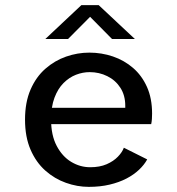

<svg xmlns="http://www.w3.org/2000/svg" viewBox="-20 -717 690 748"><path d="M326 11Q281 11 236.8 -4.8Q192.5 -20.5 156.5 -52.5Q120.5 -84.5 99 -134Q77.5 -183.5 77.5 -251Q77.5 -318.5 99 -368Q120.5 -417.5 156.8 -449.2Q193 -481 237.5 -496.5Q282 -512 328 -512Q376 -512 420 -497Q464 -482 498.2 -452.5Q532.5 -423 552.5 -378.5Q572.5 -334 572.5 -274.5Q572.5 -265 571.8 -253.5Q571 -242 569 -233.5H156.5V-297H468Q468 -300 468 -301.2Q468 -302.5 468 -305Q468 -345.5 449 -375Q430 -404.5 398.2 -420.2Q366.5 -436 329.5 -436Q302.5 -436 276 -425.8Q249.5 -415.5 227.5 -393.5Q205.5 -371.5 192.2 -336.2Q179 -301 179 -251.5Q179 -190 200.8 -148.8Q222.5 -107.5 257.2 -86.5Q292 -65.5 331.5 -65.5Q368.5 -65.5 395.5 -77.2Q422.5 -89 439.5 -106.8Q456.5 -124.5 462.5 -141.5L553.5 -96Q542 -75 521.8 -55.8Q501.5 -36.5 472.8 -21.5Q444 -6.5 407.2 2.2Q370.5 11 326 11ZM156.5 -565 297 -697H364.5L505.5 -565H416.5L331 -651.5L245 -565Z"/></svg>

Font: Trispace Thin
Style: Regular
Weight: 400
Version: Version 1.210